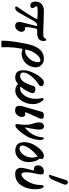

<svg xmlns="http://www.w3.org/2000/svg" viewBox="916 -1747 1055 2927"><g transform="rotate(90 1443.5 -283.5)"><path d="M96 13Q82 13 79.5 -0.5Q77 -14 101 -45Q118 -67 140.5 -101Q163 -135 186.5 -172Q210 -209 230.5 -243Q251 -277 264 -299Q269 -309 267 -317.5Q265 -326 251 -327Q224 -329 208 -329.5Q192 -330 175 -330Q120 -330 97 -326Q74 -322 74 -313Q74 -307 78.5 -300Q83 -293 86 -289Q95 -279 98.5 -270Q102 -261 102 -252Q102 -218 65 -218Q38 -218 21 -238Q4 -258 4 -298Q4 -357 42 -391Q80 -425 145 -425Q231 -425 322 -420.5Q413 -416 504 -416Q528 -416 542 -420.5Q556 -425 559 -435Q564 -446 571 -453Q578 -460 583 -460Q594 -460 599.5 -451.5Q605 -443 605 -418Q605 -323 481 -323H437Q431 -323 426.5 -320.5Q422 -318 420 -313Q413 -294 409.5 -278Q406 -262 402 -242Q397 -214 395.5 -190Q394 -166 392 -136Q397 -138 404 -138.5Q411 -139 417 -139Q437 -139 451 -123.5Q465 -108 465 -84Q465 -60 452 -38Q439 -16 419 -1.5Q399 13 376 13Q315 13 315 -51Q315 -62 317.5 -77Q320 -92 327 -117L374 -302Q377 -315 374 -320Q371 -325 362 -325Q348 -325 327 -305Q306 -285 288 -251L220 -128Q190 -74 173.5 -47Q157 -20 146 -8Q136 2 123 7.5Q110 13 96 13Z M600 217Q600 157 608 85.5Q616 14 629.5 -63Q643 -140 661 -213Q676 -271 703 -319Q730 -367 773 -396Q816 -425 879 -425Q916 -425 945 -408Q974 -391 990.5 -363Q1007 -335 1007 -301Q1007 -267 993.5 -229Q980 -191 953 -159Q926 -127 885.5 -106.5Q845 -86 791 -86Q770 -86 738.5 -96.5Q707 -107 683 -126L715 -154Q726 -144 734 -141.5Q742 -139 761 -139Q790 -139 819 -156.5Q848 -174 873 -202.5Q898 -231 913 -264.5Q928 -298 928 -331Q928 -354 921 -363Q914 -372 900 -372Q872 -372 840.5 -346Q809 -320 782 -276.5Q755 -233 742 -180Q716 -73 705.5 26Q695 125 701 217Q701 221 685.5 222.5Q670 224 650.5 224Q631 224 615.5 222.5Q600 221 600 217Z M1164 12Q1135 12 1109 2.5Q1083 -7 1067 -33.5Q1051 -60 1051 -111Q1051 -148 1060 -184Q1069 -220 1085 -254Q1107 -303 1133 -341.5Q1159 -380 1185.5 -402.5Q1212 -425 1235 -425Q1249 -425 1260 -422Q1271 -419 1282 -410Q1295 -400 1293.5 -379.5Q1292 -359 1263 -342Q1239 -328 1208.5 -302Q1178 -276 1150 -243Q1122 -210 1103.5 -176Q1085 -142 1085 -112Q1085 -86 1098.5 -74.5Q1112 -63 1139 -63Q1160 -63 1180.5 -73Q1201 -83 1217 -104Q1234 -125 1248 -154Q1262 -183 1272.5 -212Q1283 -241 1290 -262Q1298 -287 1319 -293Q1340 -299 1358 -294Q1375 -290 1387.5 -282Q1400 -274 1400 -257Q1400 -240 1387 -207.5Q1374 -175 1351 -137.5Q1328 -100 1297.5 -66Q1267 -32 1233 -10Q1199 12 1164 12ZM1361 11Q1321 11 1294 -4Q1267 -19 1259 -43L1283 -83Q1297 -63 1337 -63Q1358 -63 1384 -79Q1410 -95 1433.5 -125.5Q1457 -156 1472 -200.5Q1487 -245 1487 -302Q1487 -319 1485 -337Q1483 -355 1481 -361Q1479 -373 1477 -384.5Q1475 -396 1475 -400Q1475 -420 1494 -420Q1502 -420 1513 -408Q1524 -396 1538 -372Q1549 -353 1558 -324.5Q1567 -296 1567 -255Q1567 -203 1550.5 -155.5Q1534 -108 1505 -70.5Q1476 -33 1439 -11Q1402 11 1361 11Z M1666 14Q1631 14 1612 -0.5Q1593 -15 1593 -50Q1593 -64 1596 -80.5Q1599 -97 1605 -116L1686 -398Q1690 -412 1706.5 -418.5Q1723 -425 1738 -425Q1767 -425 1779 -417Q1791 -409 1791 -390Q1791 -376 1780 -347.5Q1769 -319 1743 -266Q1722 -225 1709 -193Q1696 -161 1690 -135Q1704 -141 1725 -141Q1741 -141 1752 -126.5Q1763 -112 1763 -89Q1763 -64 1750 -40Q1737 -16 1715.5 -1Q1694 14 1666 14Z M1895 10Q1872 10 1872 -16Q1872 -26 1874 -41.5Q1876 -57 1878 -70Q1879 -79 1880 -91Q1881 -103 1881.5 -118.5Q1882 -134 1882 -150Q1882 -191 1877.5 -212Q1873 -233 1868 -246Q1861 -268 1856 -287Q1851 -306 1848.5 -322Q1846 -338 1846 -351Q1846 -388 1863.5 -407Q1881 -426 1904 -426Q1930 -426 1943 -408Q1956 -390 1956 -354Q1956 -343 1954.5 -327.5Q1953 -312 1949.5 -290Q1946 -268 1940 -235Q1936 -213 1932.5 -192.5Q1929 -172 1926 -157.5Q1923 -143 1921 -135L1924 -134Q1971 -172 2002.5 -214Q2034 -256 2051 -302Q2061 -328 2066.5 -352Q2072 -376 2072 -390Q2072 -424 2085 -424Q2114 -424 2114 -367Q2114 -339 2106.5 -301Q2099 -263 2085 -223Q2075 -195 2057 -163.5Q2039 -132 2016.5 -101Q1994 -70 1971 -45Q1948 -20 1928 -5Q1908 10 1895 10Z M2274 11Q2218 11 2182.5 -21Q2147 -53 2147 -126Q2147 -158 2155 -190.5Q2163 -223 2176 -251Q2192 -284 2213 -315Q2234 -346 2258 -371Q2282 -396 2307 -410.5Q2332 -425 2356 -425Q2376 -425 2390.5 -416Q2405 -407 2405 -388Q2405 -375 2392 -358.5Q2379 -342 2348 -316Q2307 -283 2272.5 -242.5Q2238 -202 2218 -164Q2198 -126 2198 -98Q2198 -77 2210.5 -65.5Q2223 -54 2245 -54Q2279 -54 2310.5 -81.5Q2342 -109 2362 -154Q2382 -199 2382 -249Q2382 -275 2375.5 -301Q2369 -327 2358 -344L2386 -375Q2451 -304 2451 -197Q2451 -137 2428 -90Q2405 -43 2365 -16Q2325 11 2274 11Z M2627 13Q2587 13 2562.5 -10.5Q2538 -34 2538 -75Q2538 -94 2543 -119.5Q2548 -145 2558 -183Q2568 -218 2575 -251Q2582 -284 2583 -304L2609 -290Q2593 -282 2579.5 -277.5Q2566 -273 2552 -273Q2528 -273 2514.5 -289Q2501 -305 2501 -333Q2501 -372 2525 -398.5Q2549 -425 2598 -425Q2619 -425 2629 -415Q2639 -405 2639 -382Q2639 -363 2634.5 -335Q2630 -307 2622 -276Q2614 -247 2610 -215Q2606 -183 2606 -157Q2606 -117 2615 -100Q2624 -83 2639 -83Q2664 -83 2692 -108Q2720 -133 2744.5 -175Q2769 -217 2784.5 -267Q2800 -317 2800 -367Q2800 -393 2805 -408Q2810 -423 2820 -423Q2840 -423 2852.5 -386.5Q2865 -350 2865 -293Q2865 -244 2853 -191Q2841 -138 2813.5 -91.5Q2786 -45 2740.5 -16Q2695 13 2627 13ZM2661 -502Q2652 -502 2649 -504Q2646 -506 2646 -510Q2646 -512 2646 -514.5Q2646 -517 2647 -519L2722 -753Q2734 -791 2759 -791Q2777 -791 2786.5 -776.5Q2796 -762 2796 -750Q2796 -745 2791 -729.5Q2786 -714 2773 -684L2725 -571Q2697 -502 2661 -502Z"/></g></svg>

Font: Junicode VF
Style: Italic
Weight: 400
Italic angle: -11°
Designer: Peter S. Baker
Version: Version 2.209